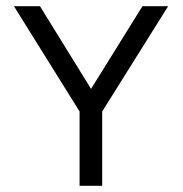

<svg xmlns="http://www.w3.org/2000/svg" viewBox="-20 -600 590 620"><path d="M25 -580 237 -240V0H310V-240L523 -580H440L274 -313L109 -580Z"/></svg>

Font: Charger Pro
Style: Regular
Weight: 400
Designer: Jasper
Foundry: Cannot Into Space Fonts
Version: Version 1.09